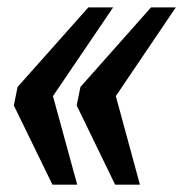

<svg xmlns="http://www.w3.org/2000/svg" viewBox="-20 -502 498 522"><path d="M188.5 -215.3 198.7 -265.6 390.6 -481.9H458L294.9 -240.7L360.4 0H293ZM17.6 -215.3 27.8 -265.6 220.2 -481.9H287.6L124 -240.7L189.9 0H122.6Z"/></svg>

Font: Charis SIL Viet
Style: Bold Italic
Weight: 700
Italic angle: -11°
Foundry: SIL International
Version: Version 5.000